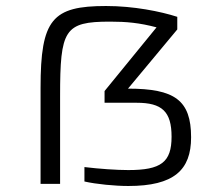

<svg xmlns="http://www.w3.org/2000/svg" viewBox="-20 -612 741 639"><path d="M407 7C559 7 616 -46 616 -155C616 -279 561 -317 406 -317L570 -514V-556C514 -574 425 -592 333 -592C154 -592 115 -548 115 -320V0H180V-292C180 -513 194 -540 346 -540C401 -540 444 -536 501 -521L328 -309V-270H435C519 -270 551 -241 551 -157C551 -72 516 -46 407 -46C369 -46 310 -50 261 -56V-8C300 1 363 7 407 7Z"/></svg>

Font: Saira UNSAM Light SC
Style: Regular
Weight: 300
Designer: Hector Gatti with collaboration of the Omnibus-Type team
Foundry: Omnibus-Type
Version: Version 1.072;PS 001.072;hotconv 1.0.88;makeotf.lib2.5.64775